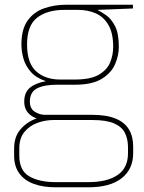

<svg xmlns="http://www.w3.org/2000/svg" viewBox="-20 -553 611 816"><path d="M216 243Q163 243 123.5 228.5Q84 214 62 184Q40 154 40 108V78Q40 29 66 -2Q92 -33 131 -48Q170 -63 209 -63V-43Q173 -43 139.5 -31Q106 -19 84 7.5Q62 34 62 78V108Q62 172 104.5 196.5Q147 221 216 221H356Q435 221 479.5 191Q524 161 524 98V73Q524 38 511 12Q498 -14 465 -28.5Q432 -43 371 -43H177Q137 -43 110 -63.5Q83 -84 83 -121Q83 -160 107 -180Q131 -200 175 -208Q133 -222 110.5 -248Q88 -274 79.5 -304.5Q71 -335 71 -364Q71 -428 97 -465Q123 -502 167 -517.5Q211 -533 263 -533H545V-517L394 -511Q410 -503 431.5 -488Q453 -473 469 -442Q485 -411 485 -354Q485 -317 469 -280Q453 -243 412.5 -218Q372 -193 300 -193H223Q168 -193 137.5 -177.5Q107 -162 107 -121Q107 -91 128 -78Q149 -65 171 -65H371Q433 -65 471.5 -49Q510 -33 528 -3Q546 27 546 70V98Q546 166 497 204.5Q448 243 356 243ZM236 -215H298Q365 -215 400 -235.5Q435 -256 448 -287.5Q461 -319 461 -354Q461 -412 441 -446.5Q421 -481 387.5 -496Q354 -511 311 -511H253Q181 -511 138 -478Q95 -445 95 -364Q95 -285 133.5 -250Q172 -215 236 -215Z"/></svg>

Font: Exo Thin Thin
Style: Regular
Weight: 250
Version: Version 2.000